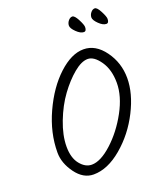

<svg xmlns="http://www.w3.org/2000/svg" viewBox="-159 -1008 928 1092"><g transform="rotate(-20 305.0 -462.0)"><path d="M594 -824Q594 -799 578 -799Q558 -799 534 -822.5Q510 -846 510 -862Q510 -878 521 -891.5Q532 -905 545.5 -905Q559 -905 576.5 -871.5Q594 -838 594 -824ZM458 -824Q458 -799 442 -799Q422 -799 398 -822.5Q374 -846 374 -862Q374 -878 385 -891.5Q396 -905 409.5 -905Q423 -905 440.5 -871.5Q458 -838 458 -824ZM227 -75Q281 -75 350.5 -138.5Q420 -202 469.5 -293Q519 -384 519 -464Q519 -544 483 -596Q447 -648 409 -648Q371 -648 323.5 -608.5Q276 -569 232 -509Q188 -449 157 -368.5Q126 -288 126 -220Q126 -152 157 -113.5Q188 -75 227 -75ZM218 -19Q156 -19 111 -80.5Q66 -142 66 -206Q66 -325 120.5 -444Q175 -563 253.5 -635.5Q332 -708 405 -708Q478 -708 531 -635Q584 -562 584 -469.5Q584 -377 530.5 -271.5Q477 -166 390 -92.5Q303 -19 218 -19Z"/></g></svg>

Font: Kalam Light
Style: Regular
Weight: 300
Version: Version 2.001;PS 1.0;hotconv 1.0.79;makeotf.lib2.5.61930; tt